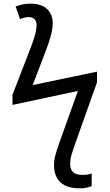

<svg xmlns="http://www.w3.org/2000/svg" viewBox="-20 -785 596 1045"><path d="M415 240Q365 240 334 224.5Q303 209 288.5 180.5Q274 152 274 115Q274 86 282 57.5Q290 29 303 -8L404 -290L48 -214V-269L148 -528Q162 -563 170.5 -594.5Q179 -626 179 -649Q179 -669 168 -680.5Q157 -692 136 -692Q125 -692 113 -689Q101 -686 89 -681L65 -750Q79 -755 98.5 -760Q118 -765 146 -765Q206 -765 236.5 -735.5Q267 -706 267 -660Q267 -630 257.5 -593.5Q248 -557 229 -508L158 -322L508 -395V-337L392 -11Q380 23 373.5 43.5Q367 64 364.5 78Q362 92 362 108Q362 137 378 152Q394 167 429 167Q446 167 459 164.5Q472 162 479 159V228Q466 233 450.5 236.5Q435 240 415 240Z"/></svg>

Font: Noto Sans Ambassadori
Style: Regular
Weight: 400
Designer: Monotype Design Team
Foundry: Monotype Imaging Inc.
Version: Version 2.013